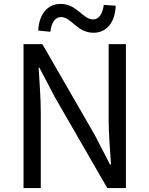

<svg xmlns="http://www.w3.org/2000/svg" viewBox="-20 -959 762 979"><path d="M100 0H188V-385C188 -462 181 -540 177 -614H181L260 -463L527 0H622V-734H534V-352C534 -276 541 -194 546 -120H541L463 -271L196 -734H100ZM457 -792C523 -792 567 -844 570 -930L509 -934C503 -886 483 -860 455 -860C402 -860 373 -939 289 -939C222 -939 179 -887 175 -803L237 -797C242 -846 263 -872 291 -872C344 -872 373 -792 457 -792Z"/></svg>

Font: Source Han Sans HK
Style: Regular
Weight: 400
Designer: Ryoko NISHIZUKA 西塚涼子 (kana, bopomofo & ideographs); Paul D. Hunt (Latin, Greek & Cyrillic); Sandoll Communications 산돌커뮤니
Foundry: Adobe
Version: Version 2.000;hotconv 1.0.107;makeotfexe 2.5.65593